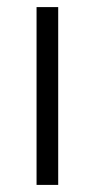

<svg xmlns="http://www.w3.org/2000/svg" viewBox="-20 -521 268 541"><path d="M83 0V-501H144V0Z"/></svg>

Font: Mulish ExtraLight Light
Style: Regular
Weight: 300
Version: Version 3.603